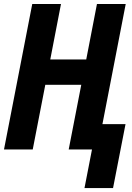

<svg xmlns="http://www.w3.org/2000/svg" viewBox="-41 -749 663 962"><path d="M419.9 0H303.2L366.2 -324.2H186L123 0H-21L120.6 -729H264.6L210.9 -451.2H391.1L444.8 -729H588.9L472.2 -127H587.9L525.4 193.4H382.3Z"/></svg>

Font: Hack
Style: Bold Italic
Weight: 700
Italic angle: -11°
Monospace: yes
Designer: Christopher Simpkins
Foundry: Christopher Simpkins
Version: Version 2.017; ttfautohint (v1.4.1) -l 4 -r 80 -G 350 -x 0 -